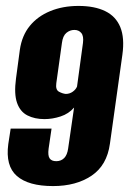

<svg xmlns="http://www.w3.org/2000/svg" viewBox="-20 -616 436 648"><path d="M159 12Q76 12 37 -22Q-2 -56 8 -130L16 -182H154L144 -114Q141 -91 147.5 -81.5Q154 -72 170 -72Q186 -72 196.5 -82.5Q207 -93 210 -115L230 -253Q212 -232 184.5 -223Q157 -214 130 -214Q97 -214 72.5 -226.5Q48 -239 37.5 -269Q27 -299 34 -351L47 -448Q54 -496 80.5 -528.5Q107 -561 149.5 -578.5Q192 -596 245 -596Q299 -596 335 -578.5Q371 -561 386 -524.5Q401 -488 393 -431L351 -131Q341 -58 289 -23Q237 12 159 12ZM202 -299Q215 -299 225.5 -306.5Q236 -314 240 -324L260 -471Q263 -494 254.5 -504.5Q246 -515 231 -515Q216 -515 204 -505Q192 -495 189 -471L170 -335Q167 -313 179 -306.5Q191 -300 202 -299Z"/></svg>

Font: Alumni Sans ExtraBold
Style: Italic
Weight: 800
Italic angle: -8°
Designer: Robert E. Leuschke
Foundry: Robert E. Leuschke
Version: Version 1.016